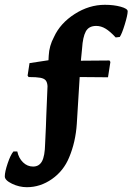

<svg xmlns="http://www.w3.org/2000/svg" viewBox="-53 -618 552 800"><path d="M-33 117Q-33 98 -21 62.5Q-9 27 3 13H19Q25 41 43 58.5Q61 76 85 76Q110 76 122 54Q134 32 135 -19Q139 -99 140 -139L145 -259Q144 -275 137.5 -283Q131 -291 115 -294Q99 -297 66 -297L62 -303L70 -355L149 -367L150 -386Q152 -427 172 -464Q198 -521 258 -559.5Q318 -598 384 -598Q421 -598 450 -590Q479 -582 479 -571Q479 -556 467 -516.5Q455 -477 446 -464L429 -462Q406 -487 387 -498.5Q368 -510 348 -510Q317 -510 304.5 -487Q292 -464 289 -416L284 -365L403 -366L407 -360L397 -296Q326 -296 279 -297L267 -102Q262 -26 235 38Q212 94 163.5 128Q115 162 59 162Q27 162 -3 147.5Q-33 133 -33 117Z"/></svg>

Font: Alegreya SC ExtraBold
Style: Regular
Weight: 800
Designer: Juan Pablo del Peral
Foundry: Huerta Tipografica
Version: Version 2.007; ttfautohint (v1.6)